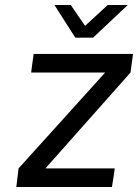

<svg xmlns="http://www.w3.org/2000/svg" viewBox="-20 -746 550 765"><path d="M197 -726 280 -596H351L489 -726H409L319 -643L262 -726ZM45 -1H426C426 -1 438 -74 437 -75H161L500 -457L510 -531H114L104 -457H399L54 -75Z"/></svg>

Font: Exo
Style: Regular Italic
Weight: 400
Designer: Natanael Gama
Version: Version 1.00